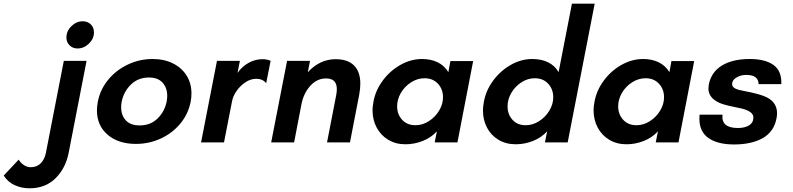

<svg xmlns="http://www.w3.org/2000/svg" viewBox="-239 -770 4288 1038"><path d="M-219 179 -138 93Q-128 110 -110.5 122Q-93 134 -73 134Q-40 134 -19 113Q2 92 9 57L106 -441H229L132 57Q116 139 61.5 193.5Q7 248 -80 248Q-121 248 -158.5 231.5Q-196 215 -219 179ZM208 -655Q235 -655 252 -638Q269 -621 269 -595Q269 -561 242 -534.5Q215 -508 180 -508Q154 -508 137 -525Q120 -542 120 -567Q120 -602 147 -628.5Q174 -655 208 -655Z M285 -174Q285 -194 290 -221Q303 -287 346.5 -339.5Q390 -392 453 -421.5Q516 -451 586 -451Q648 -451 695.5 -427.5Q743 -404 769.5 -362Q796 -320 796 -266Q796 -241 792 -221Q779 -154 736 -102Q693 -50 630 -21Q567 8 496 8Q401 8 343 -41.5Q285 -91 285 -174ZM416 -190Q416 -147 441 -119.5Q466 -92 516 -92Q575 -92 613 -129.5Q651 -167 662 -221Q665 -238 665 -252Q665 -295 640 -323Q615 -351 566 -351Q508 -351 469 -313Q430 -275 419 -221Q416 -206 416 -190Z M934 -441H1058L1045 -376Q1070 -411 1105.5 -430.5Q1141 -450 1180 -450Q1206 -450 1224 -441L1200 -320Q1182 -344 1146 -344Q1117 -344 1089 -326Q1061 -308 1040.5 -279Q1020 -250 1015 -220L972 0H848Z M1313 -441H1437L1425 -379Q1454 -412 1492.5 -431Q1531 -450 1575 -450Q1642 -450 1675.5 -415.5Q1709 -381 1709 -318Q1709 -291 1703 -258L1653 0H1529L1579 -258Q1582 -275 1582 -288Q1582 -346 1524 -346Q1475 -346 1439 -306.5Q1403 -267 1391 -208L1351 0H1227Z M1775 -174Q1775 -193 1780 -220Q1791 -281 1830 -334Q1869 -387 1925.5 -419Q1982 -451 2043 -451Q2090 -451 2126.5 -433.5Q2163 -416 2185 -380L2196 -440H2319L2234 0H2111L2123 -60Q2092 -26 2046.5 -8Q2001 10 1953 10Q1900 10 1859.5 -14.5Q1819 -39 1797 -81Q1775 -123 1775 -174ZM2007 -93Q2045 -93 2079.5 -115Q2114 -137 2135 -172Q2156 -207 2156 -244Q2156 -288 2128.5 -317.5Q2101 -347 2056 -347Q2018 -347 1983.5 -325Q1949 -303 1928.5 -268Q1908 -233 1908 -195Q1908 -152 1935 -122.5Q1962 -93 2007 -93Z M2372 -173Q2372 -193 2377 -220Q2388 -281 2427 -334Q2466 -387 2522 -419Q2578 -451 2639 -451Q2687 -451 2723.5 -433.5Q2760 -416 2781 -380L2853 -750H2976L2830 0H2707L2719 -60Q2688 -26 2642.5 -8Q2597 10 2549 10Q2496 10 2455.5 -14.5Q2415 -39 2393.5 -80.5Q2372 -122 2372 -173ZM2603 -93Q2641 -93 2675.5 -115Q2710 -137 2731 -172Q2752 -207 2752 -244Q2752 -288 2724.5 -317.5Q2697 -347 2652 -347Q2614 -347 2580 -325Q2546 -303 2525.5 -268Q2505 -233 2505 -195Q2505 -152 2531.5 -122.5Q2558 -93 2603 -93Z M2970 -174Q2970 -193 2975 -220Q2986 -281 3025 -334Q3064 -387 3120.5 -419Q3177 -451 3238 -451Q3285 -451 3321.5 -433.5Q3358 -416 3380 -380L3391 -440H3514L3429 0H3306L3318 -60Q3287 -26 3241.5 -8Q3196 10 3148 10Q3095 10 3054.5 -14.5Q3014 -39 2992 -81Q2970 -123 2970 -174ZM3202 -93Q3240 -93 3274.5 -115Q3309 -137 3330 -172Q3351 -207 3351 -244Q3351 -288 3323.5 -317.5Q3296 -347 3251 -347Q3213 -347 3178.5 -325Q3144 -303 3123.5 -268Q3103 -233 3103 -195Q3103 -152 3130 -122.5Q3157 -93 3202 -93Z M3542 -129Q3542 -143 3543 -150H3667Q3659 -78 3750 -78Q3788 -78 3811 -92.5Q3834 -107 3834 -135Q3834 -166 3776 -182Q3775 -182 3739 -190Q3698 -198 3672 -206Q3646 -214 3627 -227Q3591 -252 3591 -292Q3591 -299 3593 -313Q3606 -380 3663.5 -415.5Q3721 -451 3815 -451Q3898 -451 3943 -418.5Q3988 -386 3985 -315H3862Q3862 -365 3795 -365Q3766 -365 3742.5 -351Q3719 -337 3719 -316Q3719 -300 3736 -291.5Q3753 -283 3784 -278Q3790 -277 3816 -271.5Q3842 -266 3866 -259Q3890 -252 3906 -244Q3962 -216 3962 -157Q3962 -145 3959 -130Q3945 -57 3884 -23Q3823 11 3730 11Q3641 11 3591.5 -23.5Q3542 -58 3542 -129Z"/></svg>

Font: Teachers SemiBold
Style: Italic
Weight: 600
Designer: Alfredo Marco Pradil & Chank Diesel
Version: Version 0.009